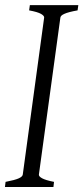

<svg xmlns="http://www.w3.org/2000/svg" viewBox="-33 -748 333 768"><path d="M122.6 -49.8Q121.6 -42.5 135.3 -34.9Q148.9 -27.3 183.1 -20.5L180.7 0H-13.2L-10.7 -20.5Q27.3 -27.8 42.2 -34.7Q57.1 -41.5 58.1 -49.8L143.6 -677.7Q144.5 -684.6 131.1 -692.4Q117.7 -700.2 83.5 -706.5L86.4 -727.5H280.3L277.3 -706.5Q258.3 -703.1 245.4 -699.7Q232.4 -696.3 224.4 -692.6Q216.3 -689 212.6 -685.3Q209 -681.6 208.5 -677.7Z"/></svg>

Font: Gentium Plus
Style: Italic
Weight: 400
Italic angle: -8°
Designer: J. Victor Gaultney, Annie Olsen, Iska Routamaa
Foundry: SIL International
Version: Version 1.510